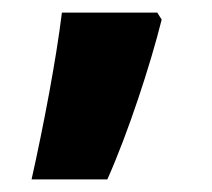

<svg xmlns="http://www.w3.org/2000/svg" viewBox="-20 -150 336 304"><path d="M236 -119 229 -130H78C69 -56 49 49 30 134H150C183 60 218 -47 236 -119Z"/></svg>

Font: Noto Sans Ethiopic ExtraBold
Style: Regular
Weight: 800
Designer: Monotype Design Team
Foundry: Monotype Imaging Inc.
Version: Version 2.102